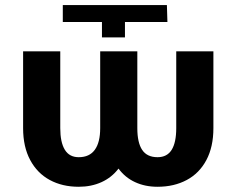

<svg xmlns="http://www.w3.org/2000/svg" viewBox="-20 -712 917 742"><path d="M222.7 -627V-692.4H625L627 -627H462.9V-567.4H374V-627ZM510.7 -513.7V-216.8Q510.7 -160.6 529.5 -132.6Q548.3 -104.5 588.9 -104.5Q625.5 -104.5 643.3 -132.8Q661.1 -161.1 661.1 -216.8V-513.7H804.7V-216.8Q804.7 -144.5 777.6 -93.5Q750.5 -42.5 701.7 -16.4Q652.8 9.8 588.9 9.8Q540.5 9.8 502 -8.1Q463.4 -25.9 438 -60.5Q411.6 -25.9 372.3 -8.1Q333 9.8 284.2 9.8Q220.7 9.8 172.4 -16.4Q124 -42.5 96.7 -93.5Q69.3 -144.5 69.3 -216.8V-513.7H212.9V-216.8Q212.9 -162.1 230.5 -133.3Q248 -104.5 284.2 -104.5Q325.7 -104.5 346.4 -133.1Q367.2 -161.6 367.2 -216.8V-513.7Z"/></svg>

Font: Pretendard
Style: Bold
Weight: 700
Designer: Base glyphs from Inter by Rasmus Andersson; Hangeul glyphs from Noto Sans CJK(Source Han Sans) by Jang Soo-young and Kan
Foundry: Kil Hyung-jin
Version: Version 1.309